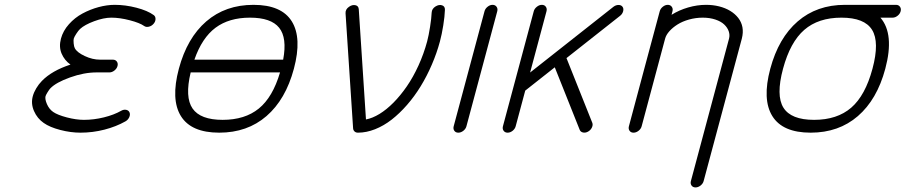

<svg xmlns="http://www.w3.org/2000/svg" viewBox="-20 -559 3816 809"><path d="M236.8 -396.2Q245.6 -429.2 270.5 -457Q295.4 -484.9 327.8 -502.2Q360.1 -519.5 395.5 -529.1Q430.9 -538.6 463.4 -538.6Q508.3 -538.6 554.9 -526.5Q601.6 -514.4 627.7 -495.4Q635.5 -489.7 635.3 -478.6Q635 -467.5 626.7 -458.3Q618.4 -449 606.8 -446.4Q595.2 -443.8 587.4 -449.5Q569.1 -462.6 526.9 -473.6Q484.6 -484.6 449 -484.6Q417 -484.6 376.7 -469.6Q336.4 -454.6 317.4 -437Q310.1 -430.2 301.3 -416.5Q292.5 -402.8 290.8 -396.2Q289.1 -390.1 290.4 -376.1Q291.7 -362.1 295.4 -355.5Q304.9 -337.9 337.3 -322.8Q369.6 -307.6 401.6 -307.6H455.6Q466.6 -307.6 472.3 -299.7Q478 -291.7 475.1 -280.8Q472.2 -269.8 462 -261.8Q451.9 -253.9 440.9 -253.9H387.2Q334.2 -253.9 275.3 -232.8Q216.3 -211.7 192.4 -187Q187.3 -181.6 180.3 -170.2Q173.3 -158.7 171.9 -153.8Q168.7 -141.8 177.7 -120.6Q186.8 -99.4 203.9 -87.4Q222.2 -74.7 261.6 -64.3Q301 -54 333.5 -54Q375.5 -54 418 -64.5Q460.4 -75 490.7 -92.3Q501.5 -98.4 511.8 -96.2Q522.2 -94 525.9 -85Q529.5 -75.7 524.4 -64.7Q519.3 -53.7 508.5 -47.6Q469.2 -25.4 419.9 -12.7Q370.6 0 319.1 0Q277.6 0 233.6 -11.5Q189.7 -22.9 164.1 -41Q137 -59.8 123.3 -91.1Q109.6 -122.3 118.2 -153.8Q122.6 -169.9 132.8 -187.1Q143.1 -204.3 156.5 -218Q198.5 -261.2 276.9 -286.9Q252 -304.4 239.7 -332.9Q227.5 -361.3 236.8 -396.2Z M1173.1 -307.6Q1190.4 -399.7 1156.2 -442.1Q1122.1 -484.6 1033.4 -484.6Q945.1 -484.6 888.1 -442.1Q831.1 -399.7 799.1 -307.6ZM783.4 -253.9Q758.3 -149.4 791.4 -101.7Q824.5 -54 918.2 -54Q1012 -54 1070.6 -101.7Q1129.2 -149.4 1159.9 -253.9ZM742.3 -69.8Q699 -139.6 733.6 -269.3Q768.3 -398.9 849.1 -468.8Q929.9 -538.6 1048.1 -538.6Q1166.3 -538.6 1209.6 -468.8Q1252.9 -398.9 1218.3 -269.3Q1183.6 -139.6 1102.8 -69.8Q1022 0 903.8 0Q785.6 0 742.3 -69.8Z M1798.8 -505.6Q1799.6 -522.5 1815.7 -532.2Q1830.1 -540.8 1842.7 -536.6Q1855.2 -532.5 1854.7 -517.6Q1853.8 -490 1847.7 -451.9Q1841.6 -413.8 1833.7 -384.5Q1820.3 -334.7 1799.4 -286.4Q1778.6 -238 1752.6 -195.6Q1726.6 -153.1 1695.2 -117.1Q1663.8 -81.1 1630.5 -55.1Q1597.2 -29.1 1560.4 -14.5Q1523.7 0 1488.3 0Q1479.2 0 1473.8 -5.2Q1468.3 -10.5 1467.8 -18.3L1436 -502.9Q1434.8 -519.5 1450.7 -530.5Q1464.4 -540 1477.5 -537.1Q1490.7 -534.4 1491.7 -520L1522 -55.7Q1549.3 -60.8 1579 -78.9Q1608.6 -96.9 1638.2 -126.8Q1667.7 -156.7 1694.2 -195.2Q1720.7 -233.6 1743.2 -282.7Q1765.6 -331.8 1779.8 -384.5Q1786.4 -409.4 1792.1 -445.9Q1797.9 -482.4 1798.8 -505.6Z M2075.2 -511.5 1945.3 -26.9Q1942.4 -15.9 1932.3 -7.9Q1922.1 0 1911.1 0Q1900.1 0 1894.4 -7.9Q1888.7 -15.9 1891.6 -26.9L2021.5 -511.5Q2024.4 -522.5 2034.4 -530.5Q2044.4 -538.6 2055.4 -538.6Q2066.4 -538.6 2072.3 -530.5Q2078.1 -522.5 2075.2 -511.5Z M2282.7 -511.5 2213.6 -253.4 2564.9 -530.5Q2575 -538.1 2586.2 -538.1Q2597.4 -538.1 2603 -530.5Q2608.6 -522.9 2605.6 -511.5Q2602.5 -500 2592.8 -492.4L2366.9 -314.2L2475.6 -41.7Q2479.2 -32.7 2474 -21.7Q2468.8 -10.7 2458 -4.6Q2447.3 1.5 2436.8 -0.7Q2426.3 -2.9 2422.6 -12L2317.6 -275.4L2193.1 -177.2L2152.8 -26.9Q2149.9 -15.9 2139.9 -7.9Q2129.9 0 2118.9 0Q2107.9 0 2102.1 -7.9Q2096.2 -15.9 2099.1 -26.9L2229 -511.5Q2231.9 -522.5 2242.1 -530.5Q2252.2 -538.6 2263.2 -538.6Q2274.2 -538.6 2279.9 -530.5Q2285.6 -522.5 2282.7 -511.5Z M2891.1 203.9 3051.8 -396.2Q3055.9 -411.9 3050.4 -427.5Q3044.9 -443.1 3031.4 -455.9Q3017.8 -468.8 2994.1 -476.7Q2970.5 -484.6 2940.9 -484.6Q2911.4 -484.6 2883.3 -476.7Q2855.2 -468.8 2834.8 -455.9Q2814.5 -443.1 2800.5 -427.5Q2786.6 -411.9 2782.5 -396.2L2683.6 -26.9Q2680.7 -15.9 2670.5 -7.9Q2660.4 0 2649.4 0Q2638.4 0 2632.7 -7.9Q2627 -15.9 2629.9 -26.9Q2651.4 -107.7 2694.7 -269.2Q2738 -430.7 2759.8 -511.5Q2762.7 -522.5 2772.7 -530.5Q2782.7 -538.6 2793.7 -538.6Q2804.7 -538.6 2810.5 -530.5Q2816.4 -522.5 2813.5 -511.5L2809.6 -496.6Q2841.6 -516.6 2879.6 -527.6Q2917.7 -538.6 2955.3 -538.6Q2984.1 -538.6 3010.1 -532.1Q3036.1 -525.6 3056.5 -513.3Q3076.9 -501 3090.6 -483.5Q3104.2 -466.1 3108.3 -444.1Q3112.3 -422.1 3105.7 -396.2L2944.8 203.9Q2941.9 214.8 2931.8 222.8Q2921.6 230.7 2910.6 230.7Q2899.7 230.7 2893.9 222.8Q2888.2 214.8 2891.1 203.9Z M3689.7 -484.6Q3749.3 -415.8 3710.2 -269.3Q3675.5 -139.6 3594.7 -69.8Q3513.9 0 3395.8 0Q3277.6 0 3234.3 -69.8Q3190.9 -139.6 3225.6 -269.3Q3260.3 -398.9 3341.1 -468.8Q3421.9 -538.6 3540 -538.6H3755.4Q3766.4 -538.6 3772.1 -530.5Q3777.8 -522.5 3774.9 -511.5Q3772 -500.5 3762 -492.6Q3752 -484.6 3741 -484.6ZM3368.9 -433.2Q3309.6 -381.8 3279.3 -269.3Q3249 -156.7 3281 -105.3Q3313 -54 3410.2 -54Q3507.3 -54 3566.7 -105.3Q3626 -156.7 3656.2 -269.3Q3686.5 -381.8 3654.5 -433.2Q3622.6 -484.6 3525.4 -484.6Q3428.2 -484.6 3368.9 -433.2Z"/></svg>

Font: Tecnico
Style: FinoInclinado
Weight: 400
Italic angle: -15°
Version: Version 1.3